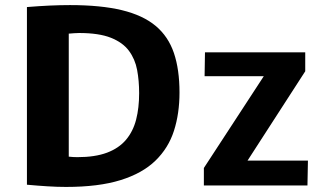

<svg xmlns="http://www.w3.org/2000/svg" viewBox="-20 -736 1267 762"><path d="M242.2 5.9Q206.5 5.9 168 3.4Q129.4 1 86.9 -2.9V-708Q134.3 -711.9 177 -713.9Q219.7 -715.8 257.8 -715.8Q380.4 -715.8 463.9 -695.6Q547.4 -675.3 597.7 -633.3Q647.9 -591.3 670.2 -525.6Q692.4 -460 692.4 -368.7Q692.4 -285.6 670.4 -217Q648.4 -148.4 596.9 -98.4Q545.4 -48.3 458.5 -21.2Q371.6 5.9 242.2 5.9ZM287.1 -112.3Q357.4 -112.3 404.8 -130.1Q452.1 -147.9 480.2 -181.4Q508.3 -214.8 520.3 -261.5Q532.2 -308.1 532.2 -366.2Q532.2 -415.5 524.2 -458.5Q516.1 -501.5 491.7 -534.4Q467.3 -567.4 419.9 -586.2Q372.6 -605 293.9 -605Q284.7 -605 274.4 -604.2Q264.2 -603.5 252.9 -602.5V-114.3Q261.7 -113.3 270.5 -112.8Q279.3 -112.3 287.1 -112.3ZM789.1 0V-69.3L1026.9 -433.6H792L793.5 -528.3H1191.4V-453.1L962.4 -98.6H1202.1L1200.2 0Z"/></svg>

Font: Comme
Style: Bold
Weight: 700
Version: Version 1.000;gftools[0.9.27]